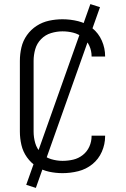

<svg xmlns="http://www.w3.org/2000/svg" viewBox="-20 -837 616 937"><path d="M285 8Q324 8 362 -1.5Q400 -11 430.5 -35.5Q461 -60 477 -96.5Q493 -133 493 -172V-175H427V-173Q427 -146 416 -121.5Q405 -97 384 -80.5Q363 -64 337.5 -58Q312 -52 285 -52Q257 -52 229 -60.5Q201 -69 180.5 -90Q160 -111 152 -138.5Q144 -166 144 -195V-540Q144 -569 152 -597Q160 -625 180.5 -646Q201 -667 229 -675.5Q257 -684 285 -684Q312 -684 337.5 -677.5Q363 -671 384 -654.5Q405 -638 416 -613.5Q427 -589 427 -563V-561H493V-563Q493 -602 477 -638.5Q461 -675 430.5 -699.5Q400 -724 362 -733.5Q324 -743 285 -743Q252 -743 219.5 -736Q187 -729 159 -711Q131 -693 111.5 -665.5Q92 -638 84.5 -605.5Q77 -573 77 -540V-195Q77 -162 84.5 -129.5Q92 -97 111.5 -69.5Q131 -42 159 -24Q187 -6 219.5 1Q252 8 285 8ZM155 80 468 -802 421 -817 108 65Z"/></svg>

Font: Iosevka Sparkle Light
Style: Regular
Weight: 300
Designer: Belleve Invis
Foundry: Belleve Invis
Version: Version 4.5.0; ttfautohint (v1.8.3)